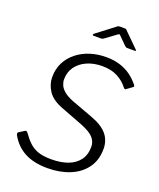

<svg xmlns="http://www.w3.org/2000/svg" viewBox="-172 -1060 975 1175"><g transform="rotate(20 315.5 -473.0)"><path d="M550 -616Q526 -648 485 -670Q444 -692 384 -692Q329 -692 285 -672.5Q241 -653 216 -618Q191 -583 191 -535Q191 -518 199 -499Q207 -480 228.5 -462Q250 -444 288 -429L423 -379Q498 -352 531 -312.5Q564 -273 564 -218Q564 -144 526.5 -93Q489 -42 424.5 -16Q360 10 280 10Q191 10 131 -22Q71 -54 36 -118Q34 -124 34.5 -129Q35 -134 43 -138L70 -155Q77 -161 82.5 -159.5Q88 -158 93 -151Q116 -118 140.5 -95Q165 -72 198.5 -60.5Q232 -49 285 -49Q345 -49 390.5 -65.5Q436 -82 462.5 -116.5Q489 -151 489 -205Q489 -237 467 -262.5Q445 -288 385 -312L241 -367Q173 -393 145.5 -435.5Q118 -478 118 -524Q118 -577 139 -618.5Q160 -660 197 -690Q234 -720 283 -736Q332 -752 388 -752Q438 -752 478 -739.5Q518 -727 549 -704.5Q580 -682 604 -652Q609 -646 609 -642.5Q609 -639 605 -636L565 -607Q562 -606 559 -607.5Q556 -609 550 -616ZM472 -856 423 -905Q416 -912 414 -911Q412 -910 403 -904L335 -854Q329 -850 326 -849Q323 -848 317 -848H270Q264 -848 263 -852Q262 -856 267 -860L381 -947Q386 -952 391 -954Q396 -956 404 -956H435Q442 -956 445 -952Q448 -948 452 -945L540 -858Q545 -853 544.5 -850.5Q544 -848 537 -848H487Q483 -848 479.5 -850.5Q476 -853 472 -856Z"/></g></svg>

Font: Libre Franklin Light
Style: Italic
Weight: 300
Italic angle: -8°
Designer: Pablo Impallari, Rodrigo Fuenzalida, Nhung Nguyen
Foundry: Impallari Type
Version: Version 3.000